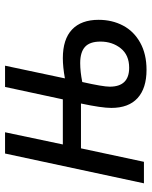

<svg xmlns="http://www.w3.org/2000/svg" viewBox="58 -634 586 741"><g transform="rotate(-90 350.5 -263.0)"><path d="M305 -126Q305 -163 322 -243H149L97 0H14L129 -536H211L164 -313H338L386 -536H468L419 -305Q463 -313 497 -313Q570 -313 607.5 -277.5Q645 -242 645 -175Q645 -123 623 -81Q601 -39 557 -14.5Q513 10 452 10Q381 10 343 -24.5Q305 -59 305 -126ZM561 -168Q561 -209 540.5 -227.5Q520 -246 478 -246Q445 -246 405 -238Q387 -158 387 -132Q387 -57 460 -57Q509 -57 535 -89.5Q561 -122 561 -168Z"/></g></svg>

Font: Noto Sans UI Narrow
Style: Italic
Weight: 400
Width: 4
Italic angle: -12°
Designer: Monotype Design Team
Foundry: Monotype Imaging Inc.
Version: Version 1.001